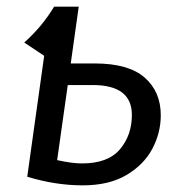

<svg xmlns="http://www.w3.org/2000/svg" viewBox="-20 -546 548 578"><path d="M464 -199Q464 -146 438.5 -98Q413 -50 360.5 -19Q308 12 229 12Q147 12 62 -14L113 -378L53 -418Q106 -465 143 -526H217L193 -355H265Q367 -355 415.5 -312.5Q464 -270 464 -199ZM377 -200Q377 -290 259 -290H184L152 -64Q197 -54 227 -54Q305 -54 341 -96.5Q377 -139 377 -200Z"/></svg>

Font: FiraGO Book
Style: Italic
Weight: 350
Italic angle: -8°
Designer: bBox Type GmbH
Foundry: bBox Type GmbH
Version: Version 1.001